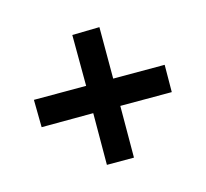

<svg xmlns="http://www.w3.org/2000/svg" viewBox="-95 -698 750 698"><g transform="rotate(30 280.0 -349.0)"><path d="M143 -139 69 -211 208 -350 72 -485 143 -559 280 -422 417 -559 489 -486 352 -349 489 -211 417 -139 280 -277Z"/></g></svg>

Font: MuseoModerno Thin Medium
Style: Regular
Weight: 500
Version: Version 1.003